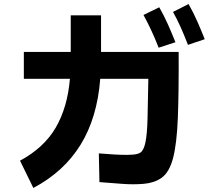

<svg xmlns="http://www.w3.org/2000/svg" viewBox="-20 -874 1040 950"><path d="M910 -652Q890 -704 872.5 -742.5Q855 -781 836 -815L913 -854Q937 -812 956.5 -767.5Q976 -723 993 -680ZM765 -638Q745 -689 727 -727Q709 -765 690 -800L768 -838Q792 -796 811.5 -752Q831 -708 848 -665ZM145 56 79 -79Q198 -143 256 -243Q314 -343 326 -484H98V-617H330V-798H480V-617H864Q865 -420 860 -292Q855 -164 836.5 -92.5Q818 -21 778 7Q743 31 691.5 35.5Q640 40 582 35.5Q524 31 472 27L469 -115Q489 -114 519 -111.5Q549 -109 581 -108Q613 -107 638.5 -109Q664 -111 676 -120Q692 -132 700 -171.5Q708 -211 710 -287Q712 -363 714 -484H476Q461 -291 378.5 -157.5Q296 -24 145 56Z"/></svg>

Font: Murecho
Style: Bold
Weight: 700
Designer: Neil Summerour
Foundry: Positype
Version: Version 1.010; ttfautohint (v1.8.3)